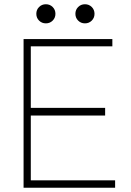

<svg xmlns="http://www.w3.org/2000/svg" viewBox="-20 -884 615 904"><path d="M91 0V-700H509V-666H125V-376H475V-340H125V-35H522V0ZM196 -774Q177 -774 164 -787Q151 -800 151 -819Q151 -838 164 -851Q177 -864 196 -864Q215 -864 228 -851Q241 -838 241 -819Q241 -800 228 -787Q215 -774 196 -774ZM380 -774Q361 -774 348 -787Q335 -800 335 -819Q335 -838 348 -851Q361 -864 380 -864Q399 -864 412 -851Q425 -838 425 -819Q425 -800 412 -787Q399 -774 380 -774Z"/></svg>

Font: Zen Kaku Gothic Antique Light
Style: Regular
Weight: 300
Designer: Yoshimichi Ohira
Foundry: Positype
Version: Version 1.001